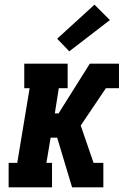

<svg xmlns="http://www.w3.org/2000/svg" viewBox="-20 -803 540 823"><path d="M17 0V-105H54L107 -425H84V-530H270V-425H232L215 -317H231L365 -530H490V-425H434L326 -265L381 -105H423V0H289L225 -213H197L179 -105H203V0ZM277 -583 225 -637 385 -783 451 -717Z"/></svg>

Font: Iosevka Curly Slab XBdObl
Style: Regular
Weight: 800
Italic angle: -9°
Monospace: yes
Designer: Belleve Invis
Foundry: Belleve Invis
Version: Version 11.1.0; ttfautohint (v1.8.3)